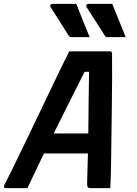

<svg xmlns="http://www.w3.org/2000/svg" viewBox="-35 -967 705 987"><path d="M357 -947Q375 -901 391.5 -861Q408 -821 426 -776H334Q323 -776 319 -782Q295 -820 281 -842.5Q267 -865 254.5 -884.5Q242 -904 224 -932Q222 -937 224.5 -942Q227 -947 234 -947ZM542 -947Q561 -901 577 -861Q593 -821 611 -776H519Q509 -776 505 -782Q481 -820 466.5 -842.5Q452 -865 439.5 -884.5Q427 -904 409 -932Q407 -937 409.5 -942Q412 -947 420 -947ZM106 0H-4Q-19 0 -13 -15Q4 -48 30 -101Q56 -154 87.5 -219.5Q119 -285 152.5 -354.5Q186 -424 217.5 -490.5Q249 -557 276 -612.5Q303 -668 321 -703H531Q541 -703 541 -691Q542 -570 540 -427Q538 -284 536 -125Q535 -95 534.5 -63.5Q534 -32 532 0H431Q421 0 416.5 -5Q412 -10 413 -30Q414 -69 415 -106Q416 -143 417 -178H191Q171 -136 149.5 -91.5Q128 -47 106 0ZM400 -598Q364 -527 324.5 -448.5Q285 -370 241 -281H419Q420 -363 420.5 -440.5Q421 -518 423 -598Z"/></svg>

Font: Recursive Sn Lnr St SmB
Style: Italic
Weight: 600
Italic angle: -15°
Version: Version 1.079;hotconv 1.0.112;makeotfexe 2.5.65598; ttfautoh